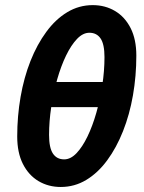

<svg xmlns="http://www.w3.org/2000/svg" viewBox="-20 -733 572 765"><path d="M222.1 12Q172.8 12 133.4 -11.4Q94.1 -34.8 71.3 -79.7Q48.6 -124.6 48.6 -189.2Q48.6 -270.1 62 -347.1Q75.4 -424.1 101.5 -490.1Q127.7 -556.1 164.7 -606.3Q201.6 -656.6 248.3 -684.6Q294.9 -712.6 349.6 -712.6Q398.9 -712.6 438.3 -689.2Q477.7 -665.8 500.5 -620.9Q523.2 -576 523.2 -511.4Q523.2 -430.5 509.8 -353.5Q496.4 -276.5 470.2 -210.5Q444.1 -144.5 407.1 -94.3Q370.1 -44 323.5 -16Q276.9 12 222.1 12ZM235.7 -98Q261.4 -98 284.9 -122.7Q308.3 -147.3 328.5 -189Q348.7 -230.8 363.8 -283.7Q378.9 -336.6 387.6 -393.7Q396.3 -450.8 396.3 -505.4Q396.3 -556.6 380.9 -579.5Q365.4 -602.5 336.1 -602.5Q310.4 -602.5 286.9 -577.9Q263.4 -553.3 243.2 -511.6Q223 -469.8 207.9 -416.9Q192.9 -363.9 184.2 -306.8Q175.5 -249.8 175.5 -195.2Q175.5 -144.2 190.9 -121.1Q206.4 -98 235.7 -98ZM134.1 -306.2 155 -406.4H439.8L418.8 -306.2Z"/></svg>

Font: Source Sans 3
Style: Italic
Weight: 200
Italic angle: -11°
Designer: Paul D. Hunt
Foundry: Adobe
Version: Version 3.046;hotconv 1.0.118;makeotfexe 2.5.65603